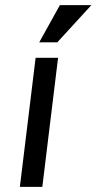

<svg xmlns="http://www.w3.org/2000/svg" viewBox="-20 -724 374 744"><path d="M212 -704H334L202 -560H132ZM118 -500H205L144 0H57Z"/></svg>

Font: Haskoy Medium
Style: Italic
Weight: 500
Designer: Ertekin Erdin
Foundry: Ertekin Erdin
Version: Version 2.000; ttfautohint (v1.8.4.7-5d5b)